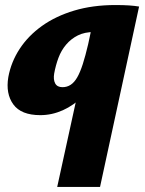

<svg xmlns="http://www.w3.org/2000/svg" viewBox="-20 -453 575 762"><path d="M207 289 300 -136 417 -277Q401 -212 373.5 -160Q346 -108 309.5 -71.5Q273 -35 229.5 -15.5Q186 4 140 4Q64 4 33 -38.5Q2 -81 13 -147Q24 -207 58 -259Q92 -311 146.5 -350Q201 -389 274.5 -411Q348 -433 438 -433Q470 -433 492 -431.5Q514 -430 532 -427L377 289ZM228 -107Q246 -107 260.5 -116.5Q275 -126 286.5 -146Q298 -166 308.5 -198.5Q319 -231 330 -278L351 -377L405 -318Q391 -324 379 -325Q367 -326 354 -326Q316 -326 289 -312.5Q262 -299 242.5 -276Q223 -253 212 -223.5Q201 -194 195 -161Q191 -137 199 -122Q207 -107 228 -107Z"/></svg>

Font: Ysabeau Office Black
Style: Italic
Weight: 900
Italic angle: -12°
Designer: Christian Thalmann (Catharsis Fonts)
Version: Version 2.001;gftools[0.9.30]; featfreeze: tnum,lnum,ss02